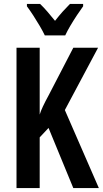

<svg xmlns="http://www.w3.org/2000/svg" viewBox="-20 -957 523 977"><path d="M483 0H353L227 -306L182 -258V0H64V-714H182V-374Q187 -391 198.5 -415.5Q210 -440 228 -473L353 -714H479L310 -397ZM403 -925Q389 -906 371.5 -879.5Q354 -853 338 -826Q322 -799 312 -777H208Q198 -798 182.5 -824.5Q167 -851 149.5 -878Q132 -905 117 -925V-937H184Q201 -921 220.5 -898.5Q240 -876 260 -851Q282 -879 299 -898Q316 -917 336 -937H403Z"/></svg>

Font: Noto Sans Display ExtraCondensed SemiBold
Style: Regular
Weight: 600
Width: 2
Designer: Monotype Design Team
Foundry: Monotype Imaging Inc.
Version: Version 2.003